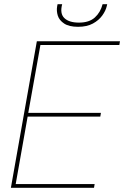

<svg xmlns="http://www.w3.org/2000/svg" viewBox="-20 -897 593 917"><path d="M32 0 156 -700H553L550 -682H173L115 -358H462L459 -340H112L55 -18H432L429 0ZM353 -769Q310 -769 286.5 -784.5Q263 -800 256 -822.5Q249 -845 253 -867L255 -877H277Q265 -832 287.5 -810.5Q310 -789 357 -789Q406 -789 433 -813.5Q460 -838 470 -877H492L490 -868Q485 -846 468.5 -823Q452 -800 423.5 -784.5Q395 -769 353 -769Z"/></svg>

Font: DM Sans 9pt Thin
Style: Italic
Weight: 250
Italic angle: -10°
Version: Version 4.004;gftools[0.9.30]